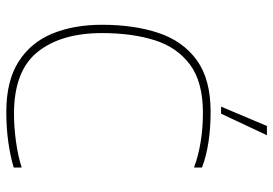

<svg xmlns="http://www.w3.org/2000/svg" viewBox="-152 -726 887 624"><g transform="rotate(90 292.0 -413.5)"><path d="M326 -688 389 -837H419L349 -688ZM343 10Q243 10 180.5 -29.5Q118 -69 89 -139Q60 -209 60 -301Q60 -405 86.5 -484.5Q113 -564 175 -609Q237 -654 343 -654Q396 -654 441.5 -647Q487 -640 524 -626V-600Q487 -614 441.5 -621.5Q396 -629 346 -629Q246 -629 189.5 -587Q133 -545 110 -471.5Q87 -398 87 -301Q87 -168 148.5 -91.5Q210 -15 349 -15Q393 -15 440 -21.5Q487 -28 524 -40V-14Q487 -3 441.5 3.5Q396 10 343 10Z"/></g></svg>

Font: Kanit Thin
Style: Regular
Weight: 250
Designer: Katatrad Team
Foundry: CadsonDemak
Version: Version 2.000; ttfautohint (v1.8.3)